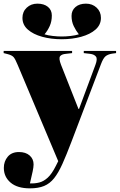

<svg xmlns="http://www.w3.org/2000/svg" viewBox="-30 -802 656 1052"><path d="M134 230Q65 230 28 198.5Q-9 167 -9 118Q-9 82 12.5 56.5Q34 31 74 31Q111 31 132.5 50Q154 69 154 99Q154 113 149 137Q144 161 134 203Q161 204 185 198Q209 192 231.5 171.5Q254 151 276 107L289 81L67 -446Q54 -478 44.5 -489Q35 -500 10 -506L-10 -511V-523H365V-511L331 -507Q307 -505 299 -493.5Q291 -482 304 -448L400 -205H403L493 -447Q505 -479 496 -491.5Q487 -504 464 -507L429 -511V-523H606V-511L584 -508Q560 -504 547.5 -493Q535 -482 523 -450L361 -24Q334 47 312 96Q290 145 266.5 174.5Q243 204 211.5 217Q180 230 134 230ZM93 -704Q93 -738 116.5 -760Q140 -782 175 -782Q211 -782 232.5 -764.5Q254 -747 254 -717Q254 -685 242.5 -659.5Q231 -634 214 -614Q232 -608 259 -605Q286 -602 308 -602Q331 -602 357.5 -605Q384 -608 402 -614Q386 -634 374 -659Q362 -684 362 -715Q362 -745 383.5 -763.5Q405 -782 441 -782Q476 -782 499.5 -760Q523 -738 523 -704Q523 -666 493.5 -640Q464 -614 415 -600.5Q366 -587 308 -587Q250 -587 201 -600.5Q152 -614 122.5 -640Q93 -666 93 -704Z"/></svg>

Font: Display Black
Style: Regular
Weight: 900
Designer: Latin by Veronika Burian and Jose Scaglione. Greek by Irene Vlachou. Cyrillic by Vera Evstafieva.
Foundry: TypeTogether
Version: Version 3.002